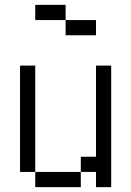

<svg xmlns="http://www.w3.org/2000/svg" viewBox="-20 -770 540 790"><path d="M375 -625V-687.5H250V-625ZM125 -62.5V0H312.5V-62.5ZM125 -62.5V-500H62.5V-62.5ZM375 -62.5V0H437.5Q437.5 0 437.5 -500H375Q375 -500 375 -125H312.5V-62.5ZM250 -687.5V-750H125V-687.5Z"/></svg>

Font: UnifontExMono
Style: Regular
Weight: 500
Version: Version 15.0.06